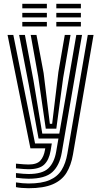

<svg xmlns="http://www.w3.org/2000/svg" viewBox="-20 -785 535 1016"><path d="M131 211Q113.2 211 94.4 209.4Q75.5 207.8 64.5 205.2V180.2Q80.8 183 98.6 184.5Q116.5 186 131 186Q200.5 186 242.4 167.9Q284.2 149.8 306 114.5Q327.8 79.2 336.5 28L444.5 -600H475L366 33Q356.2 90 331.6 129.8Q307 169.5 259 190.2Q211 211 131 211ZM131 110.5Q110.5 110.5 64.5 105.8V81Q90.8 83.2 105.2 84.4Q119.8 85.5 131 85.5Q175 85.5 193.5 65Q212 44.5 218.2 7.5L219.5 0H141L20 -600H50.5L165.5 -26H254.2L247.8 12.5Q239.5 61.5 213.8 86Q188 110.5 131 110.5ZM131 160.8Q118 160.8 100.5 159.4Q83 158 64.5 155.5V130.8Q107.5 135.8 131 135.8Q204 135.8 235.6 105.8Q267.2 75.8 277.2 17.8L289.2 -52H184L132 -338L81.2 -600H111.8L157.2 -359L203.8 -78H293.8L383.8 -600H414L306.8 22.8Q295.2 90.5 257 125.6Q218.8 160.8 131 160.8ZM222.2 -104 182.2 -379.2 142.5 -600H173L210.8 -398.5L243.8 -130H256L289 -404L322.8 -600H353.2L314.2 -373.2L278 -104ZM278 -741V-765H408V-741ZM98 -741V-765H228V-741ZM98 -693V-717H228V-693ZM278 -693V-717H408V-693ZM98 -645V-669H228V-645ZM278 -645V-669H408V-645Z"/></svg>

Font: Big Shoulders Inline Text Black
Style: Regular
Weight: 900
Designer: Patric King
Foundry: XO Type Co
Version: Version 1.000